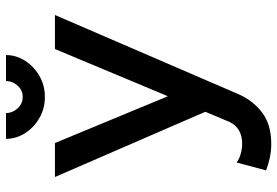

<svg xmlns="http://www.w3.org/2000/svg" viewBox="-164 -765 939 651"><g transform="rotate(-90 305.5 -439.5)"><path d="M310.5 -97.7Q289.1 -50.3 248.8 -19.8Q208.5 10.7 143.1 10.7Q117.7 10.7 94.2 5.4Q70.8 0 53.2 -6.8L80.1 -106.9Q89.8 -98.6 107.9 -93.3Q126 -87.9 143.1 -87.9Q197.3 -87.9 217.8 -131.3L252 -212.9L30.8 -722.7H146L304.7 -339.8L464.8 -722.7H580.1ZM302.2 -756.8Q262.7 -756.8 230.5 -775.6Q198.2 -794.4 179.2 -824.5Q160.2 -854.5 160.2 -888.7H247.6Q247.6 -867.2 263.4 -849.6Q279.3 -832 302.2 -832Q325.2 -832 340.8 -849.6Q356.4 -867.2 356.4 -888.7H444.3Q444.3 -854.5 425.3 -824.5Q406.2 -794.4 374 -775.6Q341.8 -756.8 302.2 -756.8Z"/></g></svg>

Font: Giphurs Medium
Style: Regular
Weight: 500
Version: Version 0.920; ttfautohint (v1.8.4.7-5d5b)